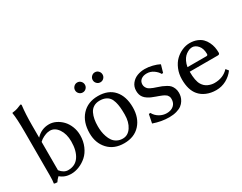

<svg xmlns="http://www.w3.org/2000/svg" viewBox="-81 -1139 2006 1591"><g transform="rotate(-30 921.5 -343.0)"><path d="M162.1 -500V-383.8Q212.9 -439 287.1 -439Q319.8 -439 351.8 -423.6Q383.8 -408.2 409.4 -381.6Q435.1 -355 450.9 -315.7Q466.8 -276.4 466.8 -231.9Q466.8 -174.8 446.3 -127.4Q425.8 -80.1 393.1 -51Q360.4 -22 321.3 -6.1Q282.2 9.8 243.2 9.8Q183.6 9.8 141.1 -26.9Q120.6 -8.8 107.9 12.2Q85 12.2 77.1 6.8Q82 -17.6 82 -70.8V-481.9Q82 -614.3 71.8 -669.9L74.2 -672.9Q88.4 -673.8 102.8 -677.2Q117.2 -680.7 123.3 -682.6Q129.4 -684.6 145.5 -691.2Q161.6 -697.8 163.1 -698.2Q171.9 -698.2 171.9 -688Q162.1 -611.3 162.1 -500ZM162.1 -71.8Q195.8 -29.8 236.8 -29.8Q305.7 -29.8 341.3 -82.5Q377 -135.3 377 -224.1Q377 -295.9 345.2 -342.5Q313.5 -389.2 267.1 -389.2Q257.8 -389.2 243.4 -386.5Q229 -383.8 204.3 -372.3Q179.7 -360.8 162.1 -342.8Z M748 -398.9Q714.4 -398.9 690.2 -384Q666 -369.1 653.3 -342.8Q640.6 -316.4 635.3 -286.9Q629.9 -257.3 629.9 -222.2Q629.9 -196.8 633.1 -172.4Q636.2 -147.9 645.3 -121.3Q654.3 -94.7 668.2 -75Q682.1 -55.2 705.8 -42.5Q729.5 -29.8 759.8 -29.8Q809.6 -29.8 840.8 -76.7Q872.1 -123.5 872.1 -195.8Q872.1 -235.4 869.4 -263.9Q866.7 -292.5 858.9 -319.3Q851.1 -346.2 837.6 -362.8Q824.2 -379.4 801.8 -389.2Q779.3 -398.9 748 -398.9ZM542 -205.1Q542 -312 599.6 -375.5Q657.2 -439 754.9 -439Q854 -439 907 -378.7Q960 -318.4 960 -213.9Q960 -113.8 904.1 -52Q848.1 9.8 751 9.8Q654.3 9.8 598.1 -51Q542 -111.8 542 -205.1ZM798.6 -540.8Q784.7 -554.7 784.7 -574.2Q784.7 -593.8 798.6 -607.9Q812.5 -622.1 832 -622.1Q851.6 -622.1 865.2 -607.9Q878.9 -593.8 878.9 -574.2Q878.9 -554.7 865.2 -540.8Q851.6 -526.9 832 -526.9Q812.5 -526.9 798.6 -540.8ZM629.6 -540.8Q615.7 -554.7 615.7 -574.2Q615.7 -593.8 629.6 -607.9Q643.6 -622.1 663.1 -622.1Q682.6 -622.1 696.3 -607.9Q710 -593.8 710 -574.2Q710 -554.7 696.3 -540.8Q682.6 -526.9 663.1 -526.9Q643.6 -526.9 629.6 -540.8Z M1047.4 -99.1 1062.5 -100.1Q1079.6 -67.9 1112.1 -48.8Q1144.5 -29.8 1180.7 -29.8Q1221.7 -29.8 1247.1 -51.8Q1272.5 -73.7 1272.5 -112.8Q1272.5 -120.6 1271.2 -127.4Q1270 -134.3 1266.1 -140.4Q1262.2 -146.5 1259.5 -150.6Q1256.8 -154.8 1249 -159.7Q1241.2 -164.6 1237.8 -167.2Q1234.4 -169.9 1223.1 -174.3Q1211.9 -178.7 1208 -180.4Q1204.1 -182.1 1189.9 -187.3Q1175.8 -192.4 1171.4 -193.8Q1145 -203.6 1132.1 -209Q1119.1 -214.4 1100.6 -226.3Q1082 -238.3 1071.8 -252Q1051.8 -276.9 1051.8 -316.9Q1051.8 -356.4 1074.5 -385Q1097.2 -413.6 1130.6 -426.3Q1164.1 -439 1202.6 -439Q1238.3 -439 1275.9 -429.4Q1313.5 -419.9 1337.4 -407.2L1339.4 -403.8L1319.3 -334L1305.7 -333Q1293 -357.4 1263.7 -378.2Q1234.4 -398.9 1198.7 -398.9Q1165 -398.9 1143.8 -382.3Q1122.6 -365.7 1122.6 -335.9Q1122.6 -322.3 1128.7 -310.5Q1134.8 -298.8 1142.3 -291.7Q1149.9 -284.7 1164.3 -277.6Q1178.7 -270.5 1186.8 -267.6Q1194.8 -264.6 1210.9 -259.3Q1213.9 -258.3 1215.3 -257.8Q1241.7 -249 1257.6 -242.7Q1273.4 -236.3 1293.7 -225.1Q1314 -213.9 1325 -201.4Q1335.9 -189 1343.8 -169.9Q1351.6 -150.9 1351.6 -127Q1351.6 -108.9 1347.4 -91.6Q1343.3 -74.2 1331.5 -55.2Q1319.8 -36.1 1301.5 -22.2Q1283.2 -8.3 1252.2 0.7Q1221.2 9.8 1181.6 9.8Q1107.4 9.8 1030.8 -17.1Z M1782.7 -104 1802.7 -79.1Q1772.9 -38.6 1728.3 -14.4Q1683.6 9.8 1631.3 9.8Q1581.1 9.8 1539.8 -7.6Q1498.5 -24.9 1472.7 -56.2Q1427.7 -109.4 1427.7 -209Q1427.7 -261.7 1446.3 -306.4Q1464.8 -351.1 1494.4 -379.4Q1523.9 -407.7 1560.1 -423.3Q1596.2 -439 1632.3 -439Q1670.4 -439 1700.4 -427.2Q1730.5 -415.5 1749.3 -396.7Q1768.1 -377.9 1780.5 -352.5Q1793 -327.1 1797.9 -302Q1802.7 -276.9 1802.7 -250Q1802.7 -232.9 1784.7 -232.9H1515.6Q1515.6 -144.5 1539.6 -106Q1558.1 -75.7 1588.1 -62.3Q1618.2 -48.8 1648.4 -48.8Q1731.9 -48.8 1782.7 -104ZM1518.6 -274.9H1699.7Q1713.4 -274.9 1713.4 -289.1Q1713.4 -341.3 1688.2 -370.1Q1663.1 -398.9 1632.3 -398.9Q1624 -398.9 1613.3 -396.2Q1602.5 -393.6 1587.4 -385Q1572.3 -376.5 1559.3 -363.5Q1546.4 -350.6 1534.9 -327.4Q1523.4 -304.2 1518.6 -274.9Z"/></g></svg>

Font: Linux Biolinum
Style: Regular
Weight: 400
Designer: Philipp H. Poll
Foundry: Philipp H. Poll
Version: Version 0.6.4